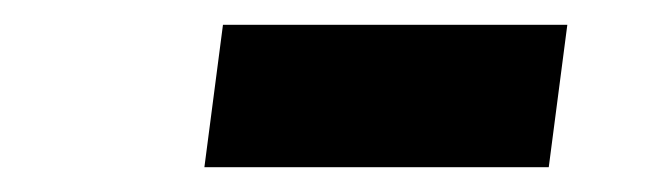

<svg xmlns="http://www.w3.org/2000/svg" viewBox="-20 -768 540 155"><path d="M423 -633H145L160 -748H438Z"/></svg>

Font: Tanohe Sans SemiBold
Style: Italic
Weight: 600
Designer: Village Type and Design LLC & Cristiano Sobral
Foundry: Cooper Hewitt Smithsonian Design Museum
Version: Version 1.00;September 29, 2021;FontCreator 13.0.0.2655 64-b